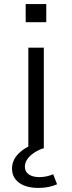

<svg xmlns="http://www.w3.org/2000/svg" viewBox="-20 -728 354 942"><path d="M119 0V-494H195V0ZM106 -619V-708H207V-619ZM169 194Q108 194 73.5 168.5Q39 143 39 99Q39 58 71 25.5Q103 -7 165 -28L191 0Q163 10 143 24.5Q123 39 112.5 55.5Q102 72 102 90Q102 114 121 127.5Q140 141 174 141Q190 141 207 137.5Q224 134 241 127L260 176Q243 184 219.5 189Q196 194 169 194Z"/></svg>

Font: Nunito Sans 7pt Expanded Light
Style: Regular
Weight: 300
Width: 7
Designer: Vernon Adams
Foundry: Vernon Adams
Version: Version 3.101;gftools[0.9.27]